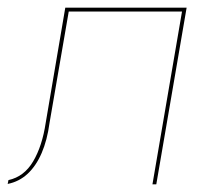

<svg xmlns="http://www.w3.org/2000/svg" viewBox="-38 -480 532 500"><path d="M369 0H359L436 -450H141L91 -160Q85 -115 70.5 -81.5Q56 -48 34 -27.5Q12 -7 -18 -1L-16 -11Q25 -20 48.5 -60Q72 -100 81 -160L132 -460H448Z"/></svg>

Font: Jost Thin
Style: Italic
Weight: 200
Italic angle: -5°
Version: Version 3.710